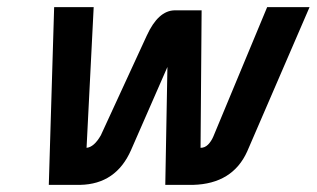

<svg xmlns="http://www.w3.org/2000/svg" viewBox="-20 -519 889 539"><path d="M243 -499 223 -104Q244 -106 263 -139L392 -419Q424 -489 470 -490H546L543 -104Q555 -104 564 -113Q573 -122 579 -136L730 -499H849L674 -94Q633 -3 522 0H444L450 -331L348 -98Q306 -2 205 0H117L132 -499Z"/></svg>

Font: Panefresco 800wt
Style: Italic
Weight: 800
Foundry: Campivisivi & Chank Co
Version: Version 1.001